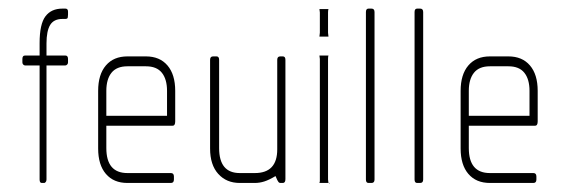

<svg xmlns="http://www.w3.org/2000/svg" viewBox="-20 -425 1310 446"><path d="M132 -273H88V-8Q88 -4 86 -2Q84 0 83 0H77Q72 0 72 -8V-273H38Q36 -273 34 -275Q32 -277 32 -280V-288Q32 -296 38 -296H72V-325Q72 -369 85.5 -387Q99 -405 125 -405H132Q138 -405 138 -398V-391Q138 -383 136 -382Q134 -381 132 -381H125Q105 -381 96.5 -367Q88 -353 88 -324V-296H132Q138 -296 138 -288V-280Q138 -277 136 -275Q134 -273 132 -273Z M381 -133H227V-81Q227 -23 276 -23H377Q384 -23 384 -15V-8Q384 0 377 0H276Q244 0 226 -21Q208 -42 208 -80V-214Q208 -252 226 -273Q244 -294 276 -294H319Q351 -294 369 -273Q387 -252 387 -214V-143Q387 -133 381 -133ZM368 -214Q368 -241 356 -256Q344 -271 319 -271H276Q251 -271 239 -256Q227 -241 227 -214V-156H368Z M637 0H631Q629 0 627 -2Q625 -4 620 -16Q605 -7 594 -3.5Q583 0 572 0H537Q506 0 487 -21Q468 -42 468 -80V-286Q468 -294 475 -294H483Q489 -294 489 -286V-81Q489 -23 537 -23H572Q624 -23 624 -78V-286Q624 -294 631 -294H637Q643 -294 643 -286V-9Q643 0 637 0Z M743 -404Q742 -401 742 -396V-349Q742 -347 742.5 -344.5Q743 -342 743 -340H722Q722 -342 722.5 -344.5Q723 -347 723 -349V-396Q723 -398 722.5 -400Q722 -402 722 -404ZM743 -296Q742 -294 742 -288V-8Q742 -6 742.5 -4Q743 -2 743 0Q744 0 745 1Q746 2 746 0H722L723 -4V-8V-288Q723 -290 722.5 -292Q722 -294 722 -296Z M843 0H836Q830 0 830 -8V-397Q830 -405 836 -405H843Q850 -405 850 -397V-8Q850 0 843 0Z M956 0H949Q943 0 943 -8V-397Q943 -405 949 -405H956Q963 -405 963 -397V-8Q963 0 956 0Z M1223 -133H1069V-81Q1069 -23 1118 -23H1219Q1226 -23 1226 -15V-8Q1226 0 1219 0H1118Q1086 0 1068 -21Q1050 -42 1050 -80V-214Q1050 -252 1068 -273Q1086 -294 1118 -294H1161Q1193 -294 1211 -273Q1229 -252 1229 -214V-143Q1229 -133 1223 -133ZM1210 -214Q1210 -241 1198 -256Q1186 -271 1161 -271H1118Q1093 -271 1081 -256Q1069 -241 1069 -214V-156H1210Z"/></svg>

Font: Chathura Light
Style: Regular
Weight: 300
Designer: Appaji Ambarisha Darbha
Foundry: Aditya Fonts
Version: Version 1.001 2016